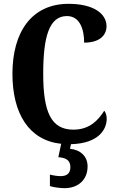

<svg xmlns="http://www.w3.org/2000/svg" viewBox="-20 -744 613 1004"><path d="M317 240C388 240 438 197 438 126C438 73 400 39 346 34L351 10C499 6 538 -70 538 -123C538 -138 533 -157 525 -165C496 -119 451 -66 364 -66C247 -66 206 -158 206 -358C206 -549 236 -660 330 -660C399 -660 420 -588 420 -521C499 -521 537 -558 537 -607C537 -671 471 -724 339 -724C145 -724 45 -576 45 -358C45 -152 130 -10 300 8L285 78C321 81 348 91 348 130C348 164 328 177 297 177C282 177 260 174 241 169V229C260 236 300 240 317 240Z"/></svg>

Font: Noto Serif Tamil ExtraCondensed ExtraBold
Style: Regular
Weight: 800
Width: 2
Designer: Indian Type Foundry, Tom Grace, and the Monotype Design Team
Foundry: Monotype Imaging Inc.
Version: Version 2.004